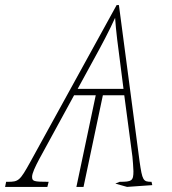

<svg xmlns="http://www.w3.org/2000/svg" viewBox="-77 -734 676 754"><path d="M-57 0H109L114 -20C55 -20 49 -22 49 -40C49 -53 61 -79 77 -109L214 -360H299L223 0H251L327 -360H411L443 -119C444 -107 447 -76 447 -62C447 -24 441 -20 393 -20L376 -13L422 0L521 -7L518 -20C485 -20 482 -25 471 -101L390 -714H381L42 -98C1 -24 -4 -20 -47 -20H-53ZM228 -385 287 -493C323 -558 353 -615 375 -664C378 -616 387 -546 395 -487L408 -385Z"/></svg>

Font: Noto Serif SemiCondensed Thin
Style: Italic
Weight: 100
Width: 4
Italic angle: -12°
Designer: Monotype Design Team
Foundry: Monotype Imaging Inc.
Version: Version 2.013